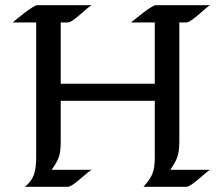

<svg xmlns="http://www.w3.org/2000/svg" viewBox="-20 -723 853 743"><path d="M639 -66C671 -113 674 -129 674 -189V-636H700C724 -636 782 -702 795 -703H583C567 -703 502 -648 487 -636H579V-399H215V-636H242C265 -636 323 -702 337 -703H124C109 -703 43 -648 29 -636H120V-117C120 -58 111 -28 76 0H242C265 0 323 -65 337 -66H180C213 -113 215 -129 215 -189V-333H579C579 -333 579 -189 579 -117C579 -58 569 -38 535 0H700C724 0 782 -65 795 -66Z"/></svg>

Font: Fondamento
Style: Regular
Weight: 400
Designer: Astigmatic (AOETI)
Foundry: Astigmatic (AOETI)
Version: Version 1.001